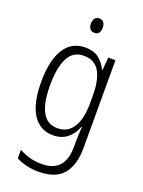

<svg xmlns="http://www.w3.org/2000/svg" viewBox="-177 -811 843 1132"><g transform="rotate(20 244.5 -245.0)"><path d="M225 -542Q277 -542 309 -517.5Q341 -493 361 -452H364L371 -532H416V19Q416 126 368 183.5Q320 241 214 241Q172 241 137.5 232.5Q103 224 73 209V155Q106 173 140.5 182.5Q175 192 214 192Q288 192 324.5 152Q361 112 361 27V-4Q361 -24 362 -46Q363 -68 365 -93H361Q343 -45 307.5 -17.5Q272 10 220 10Q138 10 93 -59Q48 -128 48 -263Q48 -396 93 -469Q138 -542 225 -542ZM233 -493Q165 -493 134.5 -432Q104 -371 104 -263Q104 -149 135.5 -93.5Q167 -38 230 -38Q277 -38 306 -64.5Q335 -91 348.5 -136Q362 -181 362 -237V-294Q362 -387 332 -440Q302 -493 233 -493ZM243 -731Q262 -731 271 -718.5Q280 -706 280 -686Q280 -641 243 -641Q225 -641 215.5 -653Q206 -665 206 -686Q206 -706 215.5 -718.5Q225 -731 243 -731Z"/></g></svg>

Font: Noto Sans Lao Condensed Light
Style: Regular
Weight: 300
Width: 3
Designer: Monotype Design Team
Foundry: Monotype Imaging Inc.
Version: Version 2.003; ttfautohint (v1.8.4.7-5d5b)